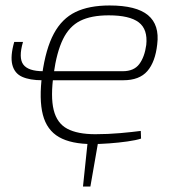

<svg xmlns="http://www.w3.org/2000/svg" viewBox="-20 -514 644 701"><path d="M340 -5 310 167H283L301 -5ZM318 12Q240 12 195.5 -13.5Q151 -39 136.5 -95Q122 -151 134 -243Q147 -336 176.5 -391Q206 -446 255.5 -470Q305 -494 380 -494Q478 -494 520.5 -458.5Q563 -423 554 -352Q547 -288 518 -254.5Q489 -221 430 -221H134Q89 -221 61 -233.5Q33 -246 25 -277.5Q17 -309 32 -361H64Q47 -303 65 -278.5Q83 -254 138 -254H428Q469 -254 488.5 -280Q508 -306 514 -350Q520 -407 486.5 -432.5Q453 -458 377 -458Q313 -458 273 -438Q233 -418 210 -371Q187 -324 176 -245Q164 -161 176 -112.5Q188 -64 225.5 -44Q263 -24 328 -24Q374 -24 419 -28Q464 -32 494 -36L495 -8Q477 -2 445 2.5Q413 7 378.5 9.5Q344 12 318 12Z"/></svg>

Font: Exo 2 ExtraLight
Style: Italic
Weight: 250
Italic angle: -8°
Designer: Natanael Gama
Foundry: Natanael Gama
Version: Version 2.010